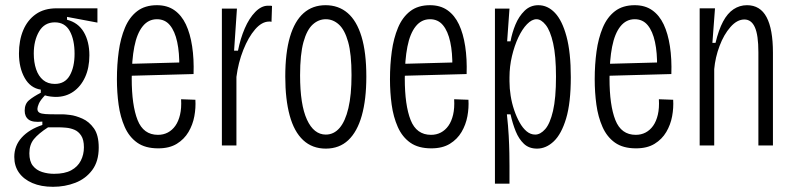

<svg xmlns="http://www.w3.org/2000/svg" viewBox="-20 -560 3058 739"><path d="M184 159Q138 159 104.5 144.5Q71 130 53 104.5Q35 79 35 44Q35 1 63.5 -30.5Q92 -62 143 -79V-92Q106 -88 90.5 -99.5Q75 -111 75 -134Q75 -160 91.5 -174Q108 -188 137 -203V-215Q97 -221 75 -260Q53 -299 53 -354Q53 -405 69.5 -444Q86 -483 118 -505.5Q150 -528 198 -528H355V-473L238 -495V-484Q281 -473 302.5 -436.5Q324 -400 324 -347Q324 -299 307.5 -263Q291 -227 262 -207Q233 -187 195 -187Q186 -187 174 -188.5Q162 -190 153 -193Q135 -174 129.5 -161Q124 -148 124 -141Q124 -131 131.5 -126.5Q139 -122 154.5 -121Q170 -120 194 -120H222Q229 -120 250 -117.5Q271 -115 297 -103.5Q323 -92 341.5 -66Q360 -40 360 8Q360 61 335 94.5Q310 128 270 143.5Q230 159 184 159ZM188 109Q229 109 254 95.5Q279 82 291 58.5Q303 35 303 7Q303 -22 292.5 -38Q282 -54 266.5 -60.5Q251 -67 234 -68.5Q217 -70 204 -70H165Q128 -46 110.5 -24.5Q93 -3 93 30Q93 61 106.5 78Q120 95 142 102Q164 109 188 109ZM191 -237Q230 -237 248.5 -269.5Q267 -302 267 -353Q267 -407 248.5 -440.5Q230 -474 191 -474Q151 -474 130.5 -439Q110 -404 110 -354Q110 -320 119 -293.5Q128 -267 146 -252Q164 -237 191 -237Z M589 11Q539 11 508 -11Q477 -33 460 -71.5Q443 -110 436.5 -157Q430 -204 430 -255Q430 -311 437 -362Q444 -413 461 -453.5Q478 -494 508 -517Q538 -540 584 -540Q624 -540 651.5 -520.5Q679 -501 695.5 -466Q712 -431 719.5 -382Q727 -333 725 -275L468 -268V-314L690 -320L670 -301Q671 -357 662 -398.5Q653 -440 634 -463Q615 -486 584 -486Q551 -486 529 -458.5Q507 -431 497 -380Q487 -329 487 -258Q487 -155 509.5 -98Q532 -41 588 -41Q609 -41 626 -50Q643 -59 655 -76Q667 -93 673 -118.5Q679 -144 677 -178L732 -176Q734 -145 728 -112.5Q722 -80 705.5 -52Q689 -24 660.5 -6.5Q632 11 589 11Z M834 0V-340V-527H892L881 -365H896Q905 -411 922 -450.5Q939 -490 962.5 -514Q986 -538 1011 -538Q1016 -538 1020 -538Q1024 -538 1027 -537L1025 -476Q1022 -477 1020 -477Q1018 -477 1016 -477Q988 -477 962 -447Q936 -417 916.5 -368Q897 -319 890 -264V0Z M1234 12Q1182 12 1147 -20.5Q1112 -53 1095 -115.5Q1078 -178 1078 -265Q1078 -357 1096 -418Q1114 -479 1148.5 -509.5Q1183 -540 1233 -540Q1283 -540 1318 -510Q1353 -480 1371.5 -419Q1390 -358 1390 -265Q1390 -177 1372.5 -115Q1355 -53 1320.5 -20.5Q1286 12 1234 12ZM1234 -42Q1265 -42 1287 -67.5Q1309 -93 1321 -144Q1333 -195 1333 -271Q1333 -352 1320 -398.5Q1307 -445 1284.5 -465.5Q1262 -486 1234 -486Q1206 -486 1183.5 -465.5Q1161 -445 1148 -398Q1135 -351 1135 -270Q1135 -157 1161.5 -99.5Q1188 -42 1234 -42Z M1640 11Q1590 11 1559 -11Q1528 -33 1511 -71.5Q1494 -110 1487.5 -157Q1481 -204 1481 -255Q1481 -311 1488 -362Q1495 -413 1512 -453.5Q1529 -494 1559 -517Q1589 -540 1635 -540Q1675 -540 1702.5 -520.5Q1730 -501 1746.5 -466Q1763 -431 1770.5 -382Q1778 -333 1776 -275L1519 -268V-314L1741 -320L1721 -301Q1722 -357 1713 -398.5Q1704 -440 1685 -463Q1666 -486 1635 -486Q1602 -486 1580 -458.5Q1558 -431 1548 -380Q1538 -329 1538 -258Q1538 -155 1560.5 -98Q1583 -41 1639 -41Q1660 -41 1677 -50Q1694 -59 1706 -76Q1718 -93 1724 -118.5Q1730 -144 1728 -178L1783 -176Q1785 -145 1779 -112.5Q1773 -80 1756.5 -52Q1740 -24 1711.5 -6.5Q1683 11 1640 11Z M1885 147V-253V-527H1941L1932 -401H1945Q1951 -434 1964 -465.5Q1977 -497 1999 -518.5Q2021 -540 2052 -540Q2088 -540 2116 -510.5Q2144 -481 2160.5 -419.5Q2177 -358 2177 -263Q2177 -164 2159 -104Q2141 -44 2111.5 -16Q2082 12 2047 12Q2016 12 1996.5 -6.5Q1977 -25 1965 -54.5Q1953 -84 1945 -120H1931Q1936 -75 1938 -37.5Q1940 0 1940.5 29Q1941 58 1941 78V147ZM2040 -42Q2060 -42 2078.5 -63Q2097 -84 2108.5 -133Q2120 -182 2120 -265Q2120 -345 2109 -393.5Q2098 -442 2080.5 -464Q2063 -486 2045 -486Q2027 -486 2008.5 -467Q1990 -448 1975 -416Q1960 -384 1950.5 -344Q1941 -304 1941 -262V-247Q1941 -220 1945.5 -191.5Q1950 -163 1959 -136.5Q1968 -110 1980 -88.5Q1992 -67 2007 -54.5Q2022 -42 2040 -42Z M2428 11Q2378 11 2347 -11Q2316 -33 2299 -71.5Q2282 -110 2275.5 -157Q2269 -204 2269 -255Q2269 -311 2276 -362Q2283 -413 2300 -453.5Q2317 -494 2347 -517Q2377 -540 2423 -540Q2463 -540 2490.5 -520.5Q2518 -501 2534.5 -466Q2551 -431 2558.5 -382Q2566 -333 2564 -275L2307 -268V-314L2529 -320L2509 -301Q2510 -357 2501 -398.5Q2492 -440 2473 -463Q2454 -486 2423 -486Q2390 -486 2368 -458.5Q2346 -431 2336 -380Q2326 -329 2326 -258Q2326 -155 2348.5 -98Q2371 -41 2427 -41Q2448 -41 2465 -50Q2482 -59 2494 -76Q2506 -93 2512 -118.5Q2518 -144 2516 -178L2571 -176Q2573 -145 2567 -112.5Q2561 -80 2544.5 -52Q2528 -24 2499.5 -6.5Q2471 11 2428 11Z M2673 0V-358V-528H2732L2722 -395H2734Q2746 -445 2763 -477Q2780 -509 2803.5 -524.5Q2827 -540 2855 -540Q2906 -540 2930.5 -494Q2955 -448 2955 -357V0H2899V-359Q2899 -425 2885.5 -455Q2872 -485 2845 -485Q2817 -485 2791.5 -456Q2766 -427 2749.5 -383Q2733 -339 2729 -294V0Z"/></svg>

Font: Bricolage Grotesque 24pt Condensed ExtraLight
Style: Regular
Weight: 250
Width: 3
Designer: Mathieu Triay
Foundry: Atelier Triay
Version: Version 1.001;gftools[0.9.33.dev8+g029e19f]